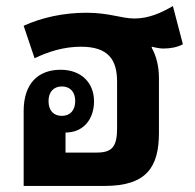

<svg xmlns="http://www.w3.org/2000/svg" viewBox="-20 -613 643 633"><path d="M504 -356C504 -393 496 -427 480 -456L481 -459C496 -455 510 -453 518 -453C542 -453 564 -457 583 -467L550 -593C512 -571 471 -552 423 -552C381 -552 340 -571 265 -571C189 -571 117 -555 58 -528L94 -421C140 -443 191 -459 247 -459C337 -459 366 -416 366 -344V-190C366 -130 350 -110 299 -110H196V-176C255 -176 290 -220 290 -279C290 -339 249 -383 180 -383C108 -383 58 -340 58 -247V0H325C464 0 504 -63 504 -175ZM184 -231C157 -231 140 -248 140 -280C140 -310 157 -328 184 -328C211 -328 228 -310 228 -280C228 -249 211 -231 184 -231Z"/></svg>

Font: Noto Sans Thai Looped SemiCondensed
Style: Bold
Weight: 700
Width: 4
Designer: Sasikarn Vongin, Ben Mitchell
Foundry: The Fontpad Ltd
Version: Version 1.001